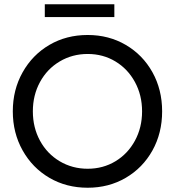

<svg xmlns="http://www.w3.org/2000/svg" viewBox="-20 -872 820 900"><path d="M211.5 -38.5C264.5 -7.5 324.3 8 391 8C457 8 516.5 -7.5 569.5 -38.5C622.5 -69.5 664.2 -112.2 694.5 -166.5C724.8 -220.8 740 -282 740 -350C740 -418 724.8 -479.2 694.5 -533.5C664.2 -587.8 622.5 -630.5 569.5 -661.5C516.5 -692.5 457 -708 391 -708C324.3 -708 264.5 -692.5 211.5 -661.5C158.5 -630.5 116.7 -587.7 86 -533C55.3 -478.3 40 -417.3 40 -350C40 -282.7 55.3 -221.7 86 -167C116.7 -112.3 158.5 -69.5 211.5 -38.5ZM521 -116C482.3 -92.7 439 -81 391 -81C343 -81 299.3 -92.7 260 -116C220.7 -139.3 189.8 -171.5 167.5 -212.5C145.2 -253.5 134 -299.3 134 -350C134 -400.7 145.2 -446.5 167.5 -487.5C189.8 -528.5 220.7 -560.7 260 -584C299.3 -607.3 343 -619 391 -619C439 -619 482.3 -607.3 521 -584C559.7 -560.7 590.2 -528.5 612.5 -487.5C634.8 -446.5 646 -400.7 646 -350C646 -299.3 634.8 -253.5 612.5 -212.5C590.2 -171.5 559.7 -139.3 521 -116ZM190 -852V-792H516V-852Z"/></svg>

Font: Rookery
Style: Regular
Weight: 400
Designer: Ryan Kimball / Julieta Ulanovsky
Foundry: Motorola Mobility LLC.
Version: Version 1.0